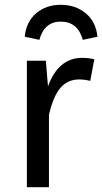

<svg xmlns="http://www.w3.org/2000/svg" viewBox="-20 -780 426 800"><path d="M373 -533 356 -443Q332 -449 310 -449Q261 -449 231 -413Q201 -377 184 -301V0H92V-527H171L180 -420Q201 -479 237 -509Q273 -539 321 -539Q349 -539 373 -533ZM386 -627 325 -614Q304 -690 233 -690Q165 -690 144 -614L83 -627Q89 -689 130.5 -724.5Q172 -760 233 -760Q295 -760 337.5 -724.5Q380 -689 386 -627Z"/></svg>

Font: FiraGOUPP
Style: Medium
Weight: 400
Designer: bBox Type
Foundry: bBox Type GmbH
Version: Version 1.001